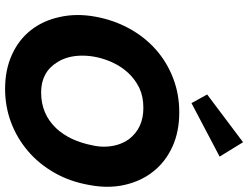

<svg xmlns="http://www.w3.org/2000/svg" viewBox="-130 -832 974 754"><g transform="rotate(90 357.0 -455.0)"><path d="M329 12Q254 12 195 -14.8Q136 -41.5 98.5 -89.2Q61 -137 47 -201.5Q39 -236 39 -273.5Q39 -307 45.5 -342.5Q58.5 -414.5 91.8 -475.2Q125 -536 174 -579.5Q223 -623 286 -647.5Q349 -672 421 -672Q497 -672 555.8 -645.2Q614.5 -618.5 652.5 -571.2Q690.5 -524 705.5 -460Q713.5 -426.5 713.5 -389Q713.5 -357 707 -321.5Q694 -244.5 659 -182.8Q624 -121 573.2 -77.8Q522.5 -34.5 460.2 -11.2Q398 12 329 12ZM343 -129.5Q428 -129.5 484 -189Q533.5 -242 551 -332Q556 -354.5 556 -376Q556 -433 526.5 -474.5Q482.5 -531.5 403 -531Q359 -531 325 -515Q258 -482 224 -407Q198.5 -349.5 198.5 -291Q198.5 -234 224 -193.5Q263 -129.5 343 -129.5ZM385 -720 351 -781.5 538.5 -922.5 595 -830.5Z"/></g></svg>

Font: Lucymar Sans
Style: Bold Italic
Weight: 700
Italic angle: -10°
Foundry: The League of Moveable Type (original font) / Main changes by Cristiano Sobral with portions from Mirco Monsees
Version: Version 2.00;August 30, 2020;FontCreator 13.0.0.2681 64-bit